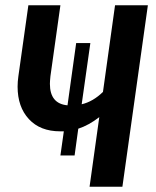

<svg xmlns="http://www.w3.org/2000/svg" viewBox="-20 -711 593 731"><path d="M543 -691 446 0H321L358 -265Q318 -234 278 -221L264 -119H210L223 -211H209Q133 -211 90 -257.5Q47 -304 47 -381Q47 -400 50 -421L88 -691H210L172 -421Q170 -401 170 -392Q170 -316 237 -310L270 -547H324L291 -314Q334 -324 372 -361L418 -691Z"/></svg>

Font: Fira Sans Condensed Medium
Style: Italic
Weight: 500
Width: 3
Italic angle: -8°
Designer: bBox Type GmbH & Carrois Corporate GbR & Edenspiekermann AG
Foundry: bBox Type GmbH & Carrois Corporate GbR & Edenspiekermann AG
Version: Version 4.301